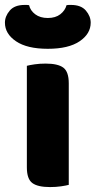

<svg xmlns="http://www.w3.org/2000/svg" viewBox="-53 -751 388 779"><path d="M150 8Q100 8 78 -8.5Q56 -25 56 -72V-484Q67 -487 87.5 -490Q108 -493 132 -493Q182 -493 204 -476.5Q226 -460 226 -413V-1Q215 2 194.5 5Q174 8 150 8ZM141 -678Q172 -678 191.5 -693Q211 -708 217 -730Q222 -731 226 -731Q230 -731 235 -731Q276 -731 295.5 -708Q315 -685 315 -659Q315 -614 270 -583.5Q225 -553 141 -553Q57 -553 12 -583.5Q-33 -614 -33 -659Q-33 -685 -13.5 -708Q6 -731 47 -731Q52 -731 56 -731Q60 -731 65 -730Q70 -708 90 -693Q110 -678 141 -678Z"/></svg>

Font: Baloo Bhai 2 ExtraBold
Style: Regular
Weight: 800
Designer: Supriya Tembe, Noopur Datye and Ek Type
Foundry: Ek Type
Version: Version 1.640;PS 1.000;hotconv 16.6.51;makeotf.lib2.5.65220;